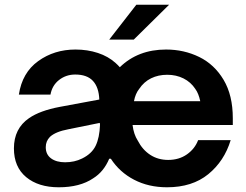

<svg xmlns="http://www.w3.org/2000/svg" viewBox="-20 -783 1045 814"><path d="M967 -253H542Q547 -213 564 -187Q584 -148 617 -126.5Q650 -105 693 -105Q739 -105 772.5 -128.5Q806 -152 820 -189H958Q931 -100 863 -44.5Q795 11 688 11Q610 11 548.5 -21Q487 -53 450 -110H443Q420 -55 375 -27Q319 11 229 11Q143 11 91 -32Q39 -75 39 -154Q39 -238 103 -282Q149 -314 234 -330L401 -361Q399 -413 374 -440Q349 -467 299 -467Q260 -467 230.5 -444Q201 -421 194 -382H60Q74 -475 142 -524Q210 -573 300 -573Q351 -573 395 -558.5Q439 -544 470 -516Q480 -507 488 -498Q565 -573 684 -573Q760 -573 824.5 -541.5Q889 -510 928 -444.5Q967 -379 967 -282ZM829 -354Q822 -387 808 -406Q789 -435 758 -450.5Q727 -466 689 -466Q651 -466 620.5 -451Q590 -436 570 -406Q554 -386 548 -354ZM404 -254 403 -262 270 -235Q216 -225 192 -203Q174 -185 174 -159Q174 -128 196.5 -111.5Q219 -95 256 -95Q296 -95 328 -111Q369 -131 385.5 -165Q402 -199 404 -254ZM547 -615H443L558 -763H697Z"/></svg>

Font: Open Sauce One
Style: Bold
Weight: 700
Designer: Alfredo Marco Pradil
Foundry: Creative Sauce Fz LLC
Version: Version 1.477